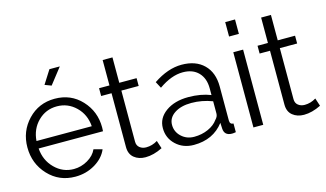

<svg xmlns="http://www.w3.org/2000/svg" viewBox="-86 -1002 2185 1285"><g transform="rotate(-15 1006.5 -360.0)"><path d="M389 -730 303 -620 258 -637 317 -730ZM300 10Q188 10 113.5 -69.5Q39 -149 39 -262Q39 -373 113.5 -451.5Q188 -530 299 -530Q411 -530 484 -451.5Q557 -373 557 -263Q557 -240 556 -236H110Q116 -153 171.5 -97.5Q227 -42 303 -42Q354 -42 399.5 -68.5Q445 -95 463 -136L522 -120Q498 -63 436.5 -26.5Q375 10 300 10ZM109 -288H492Q486 -370 431 -423.5Q376 -477 300 -477Q223 -477 169 -423.5Q115 -370 109 -288Z M887 -80 905 -25Q843 6 787 6Q740 6 708.5 -19.5Q677 -45 677 -94V-467H605V-521H677V-697H745V-521H865V-467H745V-113Q745 -86 763.5 -71.5Q782 -57 808 -57Q850 -57 887 -80Z M1121 10Q1047 10 997.5 -36.5Q948 -83 948 -152Q948 -221 1009 -265Q1070 -309 1166 -309Q1252 -309 1320 -282V-329Q1320 -398 1281 -438.5Q1242 -479 1173 -479Q1094 -479 1006 -417L982 -462Q1083 -530 1178 -530Q1276 -530 1332 -475Q1388 -420 1388 -323V-88Q1388 -60 1413 -60V0Q1397 3 1387 3Q1334 3 1331 -46L1329 -87Q1255 10 1121 10ZM1137 -42Q1190 -42 1234.5 -62Q1279 -82 1302 -115Q1320 -133 1320 -154V-239Q1249 -266 1175 -266Q1103 -266 1058 -236Q1013 -206 1013 -157Q1013 -109 1049 -75.5Q1085 -42 1137 -42Z M1603 0H1535V-521H1603ZM1603 -630H1535V-730H1603Z M1985 -80 2003 -25Q1941 6 1885 6Q1838 6 1806.5 -19.5Q1775 -45 1775 -94V-467H1703V-521H1775V-697H1843V-521H1963V-467H1843V-113Q1843 -86 1861.5 -71.5Q1880 -57 1906 -57Q1948 -57 1985 -80Z"/></g></svg>

Font: Raleway
Style: Regular
Weight: 400
Designer: Matt McInerney, Pablo Impallari, Rodrigo Fuenzalida
Foundry: Matt McInerney, Pablo Impallari, Rodrigo Fuenzalida
Version: Version 1.000;PS 001.001;hotconv 1.0.56; ttfautohint (v1.5)